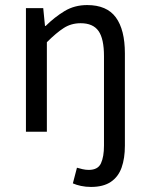

<svg xmlns="http://www.w3.org/2000/svg" viewBox="-20 -518 587 755"><path d="M337.8 217.1Q317.1 217.1 298.4 213.1Q279.8 209.1 266.5 203.1L282.6 141.5Q292.4 144.5 304.8 147.3Q317.2 150.1 328.8 150.1Q365.2 150.1 377 124.2Q388.9 98.4 388.9 54.6V-297.4Q388.9 -365.6 367.4 -396.1Q345.9 -426.7 297.2 -426.7Q259.9 -426.7 230.6 -407.8Q201.3 -389 164.3 -352V0H82V-486.1H150L156.9 -416H159.6Q194.7 -450.7 233.8 -474.4Q273 -498.1 322.7 -498.1Q400 -498.1 435.6 -449.5Q471.1 -401 471.1 -308V54.9Q471.1 104.6 458.2 140.9Q445.3 177.3 415.8 197.2Q386.2 217.1 337.8 217.1Z"/></svg>

Font: Source Sans 3 VF
Style: Regular
Weight: 200
Designer: Paul D. Hunt
Foundry: Adobe
Version: Version 3.046;hotconv 1.0.118;makeotfexe 2.5.65603